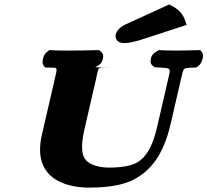

<svg xmlns="http://www.w3.org/2000/svg" viewBox="-20 -843 943 873"><path d="M403.1 -536.8 413.1 -537.1 424 -543.4C444 -555.1 445.7 -567.6 447.6 -576.3C449.4 -584.6 452.9 -596.5 438.8 -607.7L430.3 -615.3L419.5 -615C379.3 -614 335.8 -613 290.7 -613C251.6 -613 214 -614 215 -615L204.4 -615.3L195 -607.7C178.9 -595.4 177 -582.1 175.2 -572.9C173.6 -564.8 170.7 -553.5 180 -542.6L185.3 -536.3L194.8 -535.8C244.4 -533.5 243.3 -545.3 227.8 -478.5L170.4 -229.6C125.1 -33.5 275.6 10 384.1 10C474.7 10 540.8 -2.2 587.5 -26.2C686.9 -77.3 731.5 -173.9 756.3 -281.4L801.8 -478.5C817 -544.1 811.1 -531.7 864.2 -535.9L873.5 -536.6L881.3 -542.6C894.3 -552.5 896.9 -562.5 899.2 -569.8C902.3 -579.8 907.5 -594.6 896.4 -607.7L890.5 -615.3L879.7 -615C843.5 -614 804.8 -613 781.9 -613C762 -613 711.6 -614 712.6 -615L702 -615.2L689.9 -607.7C667 -594.3 666.3 -579 665.4 -568.8C664.8 -561.9 663.5 -552.7 675.1 -543.4L682.5 -537.5L691.9 -536.8C759.3 -531.6 757.8 -540.6 743.9 -480.1L695.4 -270.1C679.9 -202.9 657.5 -137.9 606 -105.8C582.6 -91.2 540.5 -81 476.9 -81C424.1 -81 385.9 -95.5 368.5 -117.6C344.4 -148.1 352.7 -206.6 365.9 -263.7L415.9 -480.1C431.2 -546.5 417.3 -534.3 485 -536.8ZM749.4 -822.7 543.3 -728.5C524.3 -718 510.3 -702.8 506.6 -687C501.9 -666.4 514 -647 543.8 -647C563.7 -647 585.7 -651.7 617.1 -660.9L828.9 -729.7L819.8 -754.8C810.1 -781.4 789.6 -801.8 761.1 -816.7Z"/></svg>

Font: Linux Libertine Mono O 
Style: Mono Bold Oblique
Weight: 400
Italic angle: -13°
Designer: Philipp H. Poll
Foundry: Philipp H. Poll
Version: Version 5.1.7